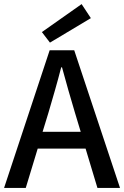

<svg xmlns="http://www.w3.org/2000/svg" viewBox="-20 -922 609 942"><path d="M568.8 0H458L399.9 -192.9H165L106.4 0H0L223.6 -675.3H344.2ZM217.3 -367.7 189 -275.4H376L348.1 -367.7Q331.5 -422.4 315.7 -478.5Q299.8 -534.7 284.2 -591.8H280.3Q265.6 -534.7 249.5 -478.5Q233.4 -422.4 217.3 -367.7ZM225.1 -712.9 185.5 -764.6 380.4 -901.9 425.8 -833Z"/></svg>

Font: Akatab SemiBold
Style: Regular
Weight: 600
Designer: SIL Global
Foundry: SIL Global
Version: Version 4.100